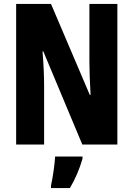

<svg xmlns="http://www.w3.org/2000/svg" viewBox="-20 -734 678 975"><path d="M576 0V-714H434V-420C434 -378 436 -322 440 -252H436L239 -714H62V0H204V-300C204 -341 202 -399 196 -473H200L398 0ZM399 72V61H260C258 101 247 173 239 208V221H335C362 176 384 124 399 72Z"/></svg>

Font: Noto Sans Khmer UI ExtraCondensed ExtraBold
Style: Regular
Weight: 800
Width: 2
Designer: Danh Hong and the Monotype Design Team
Foundry: Monotype Imaging Inc.
Version: Version 2.002